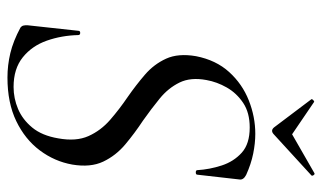

<svg xmlns="http://www.w3.org/2000/svg" viewBox="-190 -640 843 502"><g transform="rotate(90 231.0 -389.5)"><path d="M183.2 12Q151 12 119.5 4.5Q88 -3 52.6 -22Q48.6 -25 47.4 -29.5Q46.2 -34 46.6 -41L61 -173.2Q61 -178.2 66.5 -178.2Q72 -178.2 72.2 -173.2Q73.2 -129.6 86.8 -90.9Q100.4 -52.2 130.3 -28.1Q160.2 -4 207.8 -4Q237.6 -4 265.3 -15.7Q293 -27.4 314 -52.8Q335 -78.2 342.2 -120.6Q350.8 -167.4 336.3 -199.8Q321.8 -232.2 293.7 -256.6Q265.6 -281 234 -302.4Q203 -324 175.7 -347.5Q148.4 -371 133.9 -402.8Q119.4 -434.6 127.4 -481Q137.6 -533.2 168.8 -567.6Q200 -602 243 -619Q286 -636 330.4 -636Q355 -636 382.2 -630.5Q409.4 -625 438 -612Q451.2 -605 449.8 -595L437.2 -484.2Q437 -480.4 431.3 -480.4Q425.6 -480.4 425.4 -484.2Q423.4 -516.8 413.1 -548.3Q402.8 -579.8 379.7 -600.6Q356.6 -621.4 313.8 -621.4Q275 -621.4 249.4 -604.2Q223.8 -587 209.2 -561.3Q194.6 -535.6 189.8 -508.4Q182 -467 196.4 -437.7Q210.8 -408.4 238 -386.2Q265.2 -364 295.8 -342.4Q328.8 -320.6 358 -296.1Q387.2 -271.6 403 -238.5Q418.8 -205.4 410.8 -157.6Q402.6 -111.2 373.7 -72.6Q344.8 -34 297.1 -11Q249.4 12 183.2 12ZM313.6 -685 240 -782.6Q239 -784.6 242.4 -787.7Q245.8 -790.8 247.2 -789.6L331.6 -732.2L433 -790.4Q435.8 -792.2 438.4 -788.4Q441 -784.6 439 -782.6L332.4 -685Q322.2 -674.8 313.6 -685Z"/></g></svg>

Font: Cormorant Garamond Light
Style: Italic
Weight: 300
Italic angle: -10°
Designer: Christian Thalmann (Catharsis Fonts)
Foundry: Catharsis Fonts
Version: Version 4.001